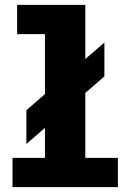

<svg xmlns="http://www.w3.org/2000/svg" viewBox="-20 -770 540 790"><path d="M31.5 0V-120.5H165V-244L88.5 -177.5V-316.5L165 -383V-629.5H50.5V-750H331V-527L409.5 -595V-455.5L331 -387.5V-120.5H465V0Z"/></svg>

Font: Trispace
Style: Bold
Weight: 700
Designer: Tyler Finck
Foundry: Etcetera Type Company
Version: Version 1.210; ttfautohint (v1.8.3)